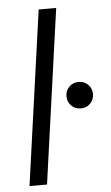

<svg xmlns="http://www.w3.org/2000/svg" viewBox="-54 -793 481 830"><g transform="rotate(-5 186.5 -378.5)"><path d="M233 -373Q233 -397 249.5 -413.5Q266 -430 291 -430Q315 -430 331.5 -413.5Q348 -397 348 -373Q348 -348 331.5 -331.5Q315 -315 291 -315Q266 -315 249.5 -331.5Q233 -348 233 -373ZM40 0 146 -757H222L116 0Z"/></g></svg>

Font: Kosmopol Plus Jakarta Sans Italic It
Style: Regular
Weight: 400
Italic angle: -8.04999°
Designer: Gumpita Rahayu
Foundry: Tokotype
Version: Version 2.006